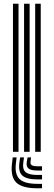

<svg xmlns="http://www.w3.org/2000/svg" viewBox="-20 -820 290 1037"><path d="M170 0V-800H200V0ZM50 0V-800H80V0ZM110 0V-800H140V0ZM69.8 30 65.8 63Q58.8 121.8 85.8 147.4Q112.8 173 182.8 173H207V197H182.8Q100 197 68 165.9Q36 134.8 44.8 63L48.8 30ZM147.8 30 144.8 53Q143 66.5 151.5 72.2Q160 78 182.8 78H207V101H182.8Q147.2 101 133.8 89.9Q120.2 78.8 124.8 53L128.8 30ZM109.8 30 105.8 58Q100.5 94 118.4 109.5Q136.2 125 182.8 125H207V149H182.8Q123.2 149 100.5 127.9Q77.8 106.8 84.8 58L88.8 30Z"/></svg>

Font: Big Shoulders Inline Text Black
Style: Regular
Weight: 900
Designer: Patric King
Foundry: XO Type Co
Version: Version 1.000